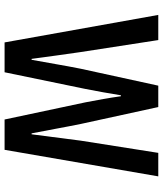

<svg xmlns="http://www.w3.org/2000/svg" viewBox="42 -736 694 817"><g transform="rotate(90 388.5 -327.0)"><path d="M160 0H287L358 -344C368 -395 377 -445 385 -495H389C396 -445 405 -395 415 -344L488 0H617L730 -654H630L578 -324C569 -255 560 -185 551 -115H547C533 -185 521 -256 507 -324L435 -654H344L272 -324C258 -255 247 -184 234 -115H230C221 -184 211 -254 201 -324L150 -654H43Z"/></g></svg>

Font: Falling Sky
Style: Condensed
Weight: 400
Designer: Paul D. Hunt
Foundry: Adobe Systems Incorporated
Version: Version 1.02